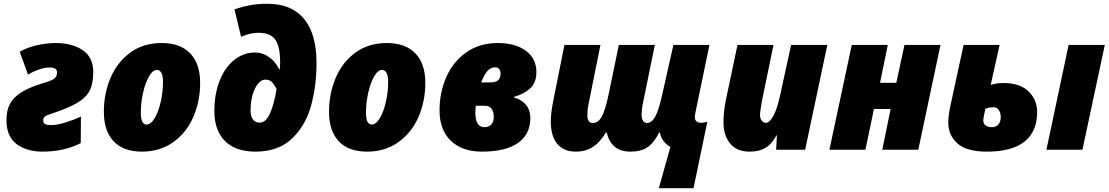

<svg xmlns="http://www.w3.org/2000/svg" viewBox="-20 -790 5852 1013"><path d="M14 -156Q14 -204 31 -239Q48 -274 89.5 -301Q131 -328 206 -351Q253 -364 267 -376Q281 -388 281 -407Q281 -434 244 -434Q217 -434 186 -423.5Q155 -413 128 -396L84 -517Q122 -539 173 -551Q224 -563 275 -563Q360 -563 416 -525.5Q472 -488 472 -410Q472 -349 453 -312Q434 -275 388 -247.5Q342 -220 254 -191Q225 -182 216.5 -175Q208 -168 208 -153Q208 -141 217.5 -135.5Q227 -130 251 -130Q281 -130 326 -144Q371 -158 407 -175L406 -35Q318 10 204 10Q121 10 67.5 -30Q14 -70 14 -156Z M528 -200Q528 -297 563.5 -380Q599 -463 668 -513Q737 -563 833 -563Q931 -563 983.5 -508.5Q1036 -454 1036 -353Q1036 -256 1000 -173Q964 -90 894 -40Q824 10 729 10Q631 10 579.5 -44.5Q528 -99 528 -200ZM840 -358Q840 -389 831.5 -405Q823 -421 808 -421Q786 -421 766.5 -387.5Q747 -354 735 -301.5Q723 -249 723 -195Q723 -133 753 -133Q776 -133 796 -166.5Q816 -200 828 -252.5Q840 -305 840 -358Z M1111 -203Q1111 -294 1139 -364.5Q1167 -435 1216 -474Q1265 -513 1326 -513Q1366 -513 1400.5 -488Q1435 -463 1453 -424H1456Q1458 -446 1458 -462Q1458 -546 1432 -581.5Q1406 -617 1343 -617Q1301 -617 1252 -596L1217 -741Q1260 -755 1299 -762.5Q1338 -770 1393 -770Q1518 -770 1584 -690.5Q1650 -611 1650 -457Q1650 -335 1620.5 -230Q1591 -125 1519 -57.5Q1447 10 1328 10Q1222 10 1166.5 -46.5Q1111 -103 1111 -203ZM1439 -320Q1429 -342 1415.5 -356Q1402 -370 1380 -370Q1360 -370 1342 -349Q1324 -328 1313 -290.5Q1302 -253 1302 -204Q1302 -178 1314 -160.5Q1326 -143 1351 -143Q1382 -143 1404.5 -192Q1427 -241 1439 -320Z M1716 -200Q1716 -297 1751.5 -380Q1787 -463 1856 -513Q1925 -563 2021 -563Q2119 -563 2171.5 -508.5Q2224 -454 2224 -353Q2224 -256 2188 -173Q2152 -90 2082 -40Q2012 10 1917 10Q1819 10 1767.5 -44.5Q1716 -99 1716 -200ZM2028 -358Q2028 -389 2019.5 -405Q2011 -421 1996 -421Q1974 -421 1954.5 -387.5Q1935 -354 1923 -301.5Q1911 -249 1911 -195Q1911 -133 1941 -133Q1964 -133 1984 -166.5Q2004 -200 2016 -252.5Q2028 -305 2028 -358Z M2299 -208Q2299 -303 2335 -384Q2371 -465 2440.5 -514Q2510 -563 2607 -563Q2699 -563 2754.5 -522Q2810 -481 2810 -410Q2810 -353 2776.5 -323Q2743 -293 2692 -279V-275Q2730 -266 2754 -238Q2778 -210 2778 -167Q2778 -82 2713.5 -36Q2649 10 2522 10Q2419 10 2359 -47Q2299 -104 2299 -208ZM2561 -355Q2596 -355 2608.5 -367Q2621 -379 2621 -401Q2621 -417 2613.5 -426Q2606 -435 2593 -435Q2570 -435 2552.5 -416.5Q2535 -398 2519 -355ZM2585 -173Q2585 -202 2573 -217Q2561 -232 2539 -232H2490Q2488 -206 2488 -197Q2488 -155 2500.5 -137Q2513 -119 2537 -119Q2558 -119 2571.5 -132.5Q2585 -146 2585 -173Z M3517 -15Q3496 -26 3480.5 -46.5Q3465 -67 3462 -91H3458Q3430 -36 3396 -13Q3362 10 3307 10Q3254 10 3223.5 -15.5Q3193 -41 3181 -91H3177Q3146 -39 3107.5 -14.5Q3069 10 3018 10Q2954 10 2920 -31Q2886 -72 2886 -150Q2886 -191 2898 -253L2958 -553H3148L3086 -245Q3079 -217 3079 -179Q3079 -161 3086.5 -151Q3094 -141 3107 -141Q3137 -141 3155.5 -176Q3174 -211 3190 -287L3245 -553H3435L3372 -245Q3369 -232 3367 -214Q3365 -196 3365 -185Q3365 -163 3373 -152Q3381 -141 3394 -141Q3417 -141 3435.5 -172Q3454 -203 3472 -283L3533 -553H3723L3654 -220Q3653 -213 3649.5 -197.5Q3646 -182 3646 -172Q3646 -142 3680 -142Q3687 -142 3696.5 -144Q3706 -146 3712 -148L3639 203H3456Z M3797 -145Q3797 -197 3809 -259L3871 -553H4061L3999 -253Q3990 -202 3990 -182Q3990 -164 3999.5 -153Q4009 -142 4021 -142Q4040 -142 4060 -178Q4080 -214 4095 -283L4154 -553H4345L4228 0H4075L4079 -76H4077Q4052 -30 4018.5 -10Q3985 10 3936 10Q3866 10 3831.5 -33.5Q3797 -77 3797 -145Z M4474 -553H4664L4623 -353H4709L4752 -553H4942L4825 0H4635L4679 -215H4591L4546 0H4356Z M4983 -144Q4983 -181 4997 -244L5064 -553H5254L5207 -342Q5238 -352 5274 -352Q5361 -352 5406.5 -308Q5452 -264 5452 -199Q5452 -96 5385.5 -43Q5319 10 5188 10Q5079 10 5031 -33.5Q4983 -77 4983 -144ZM5618 -553H5809L5691 0H5501ZM5260 -173Q5260 -194 5250 -209Q5240 -224 5222 -224Q5196 -224 5179 -216Q5168 -170 5168 -154Q5168 -136 5181 -127.5Q5194 -119 5214 -119Q5234 -119 5247 -133Q5260 -147 5260 -173Z"/></svg>

Font: Noto Sans Display Black
Style: Italic
Weight: 900
Italic angle: -12°
Designer: Monotype Design team
Foundry: Monotype Imaging Inc.
Version: Version 1.000